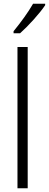

<svg xmlns="http://www.w3.org/2000/svg" viewBox="-20 -1013 263 1033"><path d="M223 -985V-993H158C131 -946 93 -894 53 -845V-834H88C131 -872 194 -941 223 -985ZM129 0V-760H74V0Z"/></svg>

Font: Noto Sans Malayalam Condensed Light
Style: Regular
Weight: 300
Width: 3
Designer: Jelle Bosma - Monotype Design Team
Foundry: Monotype Imaging Inc.
Version: Version 2.104